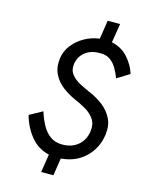

<svg xmlns="http://www.w3.org/2000/svg" viewBox="-135 -900 834 1092"><g transform="rotate(15 282.0 -353.5)"><path d="M491 -514Q480 -543 465 -569Q450 -595 427 -612Q404 -629 368 -629Q316 -630 281.5 -604.5Q247 -579 239 -534Q233 -496 252 -471Q271 -446 304.5 -428.5Q338 -411 373 -396Q412 -379 447 -352Q482 -325 502.5 -285.5Q523 -246 516 -190Q505 -108 448.5 -53.5Q392 1 305 8L289 111H217L234 4Q168 -11 125.5 -63Q83 -115 64 -184L140 -226Q153 -184 172 -149Q191 -114 220 -92.5Q249 -71 292 -71Q348 -71 384.5 -102Q421 -133 428 -183Q435 -226 416 -255Q397 -284 364 -303.5Q331 -323 295 -338Q257 -355 222 -381Q187 -407 166.5 -446.5Q146 -486 153 -541Q159 -585 186.5 -620.5Q214 -656 255 -679Q296 -702 343 -708L360 -818H433L415 -706Q474 -693 511.5 -651Q549 -609 564 -559Z"/></g></svg>

Font: Von Book
Style: Italic
Weight: 400
Version: Version 4.000; ttfautohint (v1.8.4.7-5d5b)